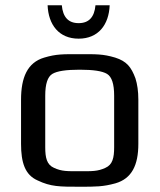

<svg xmlns="http://www.w3.org/2000/svg" viewBox="-20 -700 608 730"><path d="M506 -321C506 -353 502 -380 495 -402C479 -445 462 -467 418 -481C371 -495 346 -494 283 -494C220 -494 195 -495 148 -481C84 -462 60 -405 60 -321V-153C60 -82 75 -35 123 -14C173 10 207 10 283 10C344 10 372 10 419 -3C481 -21 506 -72 506 -153ZM414 -140C414 -100 408 -74 381 -62C351 -48 330 -49 283 -49C236 -49 215 -48 185 -62C158 -74 152 -100 152 -140V-336C152 -381 161 -408 179 -419C197 -430 232 -435 283 -435C334 -435 369 -430 387 -419C405 -408 414 -381 414 -336ZM397 -680H343C339 -635 318 -612 279 -612C240 -612 219 -635 215 -680H161C164 -606 204 -553 279 -553C354 -553 394 -606 397 -680Z"/></svg>

Font: Gamestation Text
Style: Bold
Weight: 400
Designer: Jonas Hecksher
Foundry: Jonas Hecksher, Playtypeª, e-types AS
Version: Version 1.003